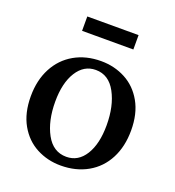

<svg xmlns="http://www.w3.org/2000/svg" viewBox="-132 -815 845 929"><g transform="rotate(20 291.0 -351.0)"><path d="M297 -532Q365 -532 422 -502Q479 -472 513 -412Q547 -352 547 -266Q547 -183 514.5 -120.5Q482 -58 422 -24Q362 10 284 10Q216 10 159 -20Q102 -50 68 -110Q34 -170 34 -256Q34 -339 67 -401.5Q100 -464 159.5 -498Q219 -532 297 -532ZM295 -39Q356 -39 391.5 -96Q427 -153 427 -249Q427 -348 390.5 -415.5Q354 -483 287 -483Q226 -483 190 -425.5Q154 -368 154 -272Q154 -173 190.5 -106Q227 -39 295 -39ZM423 -712V-638H159V-712Z"/></g></svg>

Font: Minipax
Style: Bold
Weight: 500
Designer: Raphaël Ronot, Igor Stepanchenko (Cyrillic)
Foundry: steppetype
Version: Version 1.002